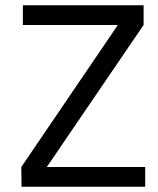

<svg xmlns="http://www.w3.org/2000/svg" viewBox="-20 -710 602 730"><path d="M532 -75V0H62L61 -75L428 -615H67V-690H526V-615L158 -75Z"/></svg>

Font: Taylor Sans
Style: Regular
Weight: 400
Italic angle: -8°
Designer: Natanael Gama
Version: Version 1.001 September 8, 2015